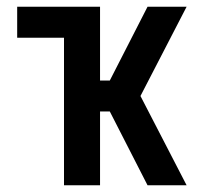

<svg xmlns="http://www.w3.org/2000/svg" viewBox="-20 -550 640 570"><path d="M170 0V-438H31V-530H277V-311H306L418 -530H534L397 -265L534 0H418L306 -219H277V0Z"/></svg>

Font: Iosevka Curly SmBdEx
Style: Regular
Weight: 600
Width: 7
Monospace: yes
Designer: Belleve Invis
Foundry: Belleve Invis
Version: Version 11.1.0; ttfautohint (v1.8.3)